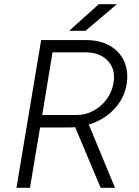

<svg xmlns="http://www.w3.org/2000/svg" viewBox="-20 -890 658 910"><path d="M175 -700H388Q454 -700 501 -673Q548 -646 569 -598Q590 -550 580 -489Q570 -431 531.5 -384.5Q493 -338 434.5 -312Q376 -286 310 -286H170L122 0H58ZM335 -290 392 -321 525 0H457ZM518 -497Q529 -561 491.5 -601.5Q454 -642 383 -642H229L180 -345H346Q385 -345 422 -364.5Q459 -384 485 -419Q511 -454 518 -497ZM448 -870H534L385 -744H308Z"/></svg>

Font: Oak Sans Light Italic
Style: Regular
Weight: 400
Italic angle: -9.5°
Foundry: Erik Kennedy, Walven
Version: Version 1.000;Glyphs 3.1.2 (3151)